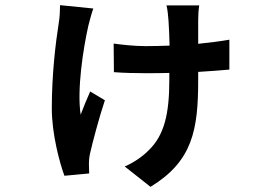

<svg xmlns="http://www.w3.org/2000/svg" viewBox="-20 -631 1040 745"><path d="M213 -611C213 -592 212 -566 208 -542C196 -466 181 -344 181 -210C181 -111 212 3 230 51L326 42C326 30 325 13 325 4C325 -4 326 -21 329 -34C339 -78 364 -173 387 -242L330 -276C317 -247 302 -211 293 -186C278 -283 303 -444 323 -532C327 -548 335 -578 342 -598ZM870 -477C837 -471 796 -466 749 -461V-552C749 -568 750 -591 753 -610H626C630 -597 633 -564 634 -549C636 -522 637 -488 638 -454C607 -453 576 -452 545 -452C500 -452 449 -458 421 -462L422 -351C460 -348 505 -347 542 -347C575 -347 606 -347 637 -348V-322C637 -190 618 -106 556 -47C533 -23 495 2 464 15L564 94C728 -6 749 -128 749 -321V-352C797 -355 838 -358 870 -361Z"/></svg>

Font: Source Han Sans SC Bold
Style: Regular
Weight: 700
Designer: Ryoko NISHIZUKA (kana & ideographs); Paul D. Hunt (Latin, Greek & Cyrillic); Wenlong ZHANG (bopomofo); Sandoll Communica
Foundry: Adobe Systems Incorporated
Version: Version 1.001;PS 1.001;hotconv 1.0.78;makeotf.lib2.5.61930